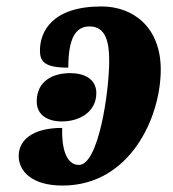

<svg xmlns="http://www.w3.org/2000/svg" viewBox="-20 -566 536 596"><path d="M174 10C384 10 479 -202 479 -350C479 -481 394 -546 295 -546C142 -546 104 -468 104 -409C104 -375 118 -356 192 -356C192 -446 214 -484 258 -484C308 -484 319 -436 319 -378C319 -281 286 -54 225 -54C185 -54 171 -107 173 -169C77 -169 38 -128 38 -82C38 -36 77 10 174 10ZM172 -189C226 -189 279 -218 279 -277C279 -322 240 -339 198 -339C146 -339 94 -316 94 -251C94 -208 129 -189 172 -189Z"/></svg>

Font: Noto Serif ExtraCondensed Black
Style: Italic
Weight: 900
Width: 2
Italic angle: -12°
Designer: Monotype Design Team
Foundry: Monotype Imaging Inc.
Version: Version 2.014